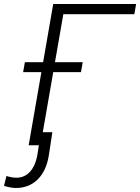

<svg xmlns="http://www.w3.org/2000/svg" viewBox="-92 -731 705 966"><path d="M0 0ZM584 -659.7H226.6L111.8 0H52.2L175.8 -710.9H592.8ZM315.4 -368.2H24.4L33.2 -418H324.2ZM171.4 -65.9 154.3 46.9Q142.1 127.9 97.4 171.9Q52.7 215.8 -15.1 214.8Q-40 213.9 -71.8 204.1L-59.6 154.3Q-37.1 162.1 -11.7 163.1Q30.8 164.1 59.3 132.6Q87.9 101.1 97.2 41L113.8 -65.9Z"/></svg>

Font: Roboto Light
Style: Italic
Weight: 300
Italic angle: -12°
Designer: Google
Version: Version 2.134; 2016; ttfautohint (v1.6)